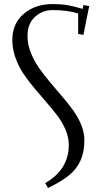

<svg xmlns="http://www.w3.org/2000/svg" viewBox="-20 -732 516 951"><path d="M41 -534.2Q41 -615.2 97.7 -663.6Q154.3 -711.9 241.2 -711.9Q283.2 -711.9 314.9 -706.3Q346.7 -700.7 389.2 -688L393.1 -707L421.9 -702.1L393.1 -559.1L367.2 -564V-665Q314 -682.1 241.2 -682.1Q189 -682.1 152.6 -647.9Q116.2 -613.8 116.2 -554.2Q116.2 -514.2 131.8 -473.4Q147.5 -432.6 172.1 -397.2Q196.8 -361.8 226.8 -325.9Q256.8 -290 287.1 -255.1Q317.4 -220.2 342 -186Q366.7 -151.9 382.3 -113.8Q397.9 -75.7 397.9 -39.1Q397.9 21.5 378.4 64Q358.9 106.4 321.5 136.7Q284.2 167 217.8 199.2L204.1 174.8Q320.8 107.4 320.8 -14.2Q320.8 -50.3 305.4 -87.4Q290 -124.5 265.4 -157.5Q240.7 -190.4 210.7 -224.6Q180.7 -258.8 150.9 -294.4Q121.1 -330.1 96.4 -366.5Q71.8 -402.8 56.4 -446.5Q41 -490.2 41 -534.2Z"/></svg>

Font: Dehuti Alt
Style: Book
Weight: 400
Version: Version 1.2